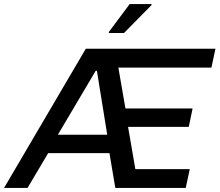

<svg xmlns="http://www.w3.org/2000/svg" viewBox="-49 -929 1085 949"><path d="M-29 0 375 -688H1016L996 -595H536L571 -393H903L884 -302H584L620 -93H889L869 0H521L492 -172H189L87 0ZM237 -263H481L430 -579H424ZM489 -766V-771L592 -909H700V-904L564 -766Z"/></svg>

Font: Saira Medium
Style: Italic
Weight: 500
Italic angle: -12°
Designer: Hector Gatti with collaboration of the Omnibus-Type team
Foundry: Omnibus-Type
Version: Version 1.100; ttfautohint (v1.8.3)